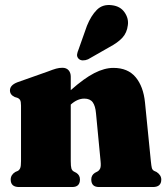

<svg xmlns="http://www.w3.org/2000/svg" viewBox="-20 -752 672 772"><path d="M264.5 -444V-389.5Q318 -437 359 -458Q400 -479 436 -479Q494 -479 525.2 -441.8Q556.5 -404.5 563 -340L586.5 -104.5Q588.5 -84.5 590.5 -76.8Q592.5 -69 599.5 -65L609.5 -60.5Q628.5 -48 628.5 -30Q628.5 0 595 0H378Q347 0 347 -30.5Q347 -47.5 361.5 -57L372 -62.5Q379 -66.5 382.8 -74.8Q386.5 -83 384.5 -103L366 -296.5Q363.5 -326 352.8 -340.8Q342 -355.5 319 -355.5Q291 -355.5 264.5 -331.5V-331V-104.5Q264.5 -83.5 267 -75Q269.5 -66.5 276.5 -62.5L287 -57Q301.5 -47.5 301.5 -30.5Q301.5 0 270.5 0H56.5Q23 0 23 -30Q23 -49 41.5 -60.5L52 -65Q58.5 -69 61.5 -76.8Q64.5 -84.5 64.5 -104.5V-327.5Q64.5 -343.5 60.8 -349.8Q57 -356 49 -359L39 -362Q20 -371 20 -388.5Q20 -409.5 49.5 -421L172.5 -464.5Q193 -472.5 205.5 -476Q218 -479.5 231 -479.5Q247 -479.5 255.8 -469.5Q264.5 -459.5 264.5 -444ZM329.5 -648Q346 -689 369.5 -712.5Q393 -736 430 -731Q464 -727 481 -702.2Q498 -677.5 494 -650.5Q490.5 -620.5 472.2 -600.5Q454 -580.5 419 -562L334 -513.5Q323.5 -509 312.8 -509.2Q302 -509.5 295.5 -516.5Q288.5 -524.5 290 -533.8Q291.5 -543 296 -553.5Z"/></svg>

Font: Fraunces 72pt Soft Black
Style: Regular
Weight: 900
Version: Version 1.000;[b76b70a41]